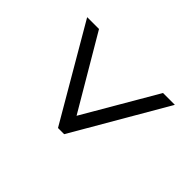

<svg xmlns="http://www.w3.org/2000/svg" viewBox="-129 -742 768 768"><g transform="rotate(-45 255.0 -358.0)"><path d="M453 -110 57 -340V-375L453 -606V-539L144 -357L453 -177Z"/></g></svg>

Font: Noto Serif Hebrew SemiCondensed
Style: Regular
Weight: 400
Width: 4
Designer: Monotype Design Team
Foundry: Monotype Imaging Inc.
Version: Version 2.004; ttfautohint (v1.8.4.7-5d5b)